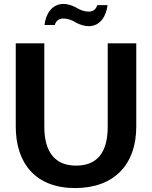

<svg xmlns="http://www.w3.org/2000/svg" viewBox="-20 -942 772 975"><path d="M60 -299C60 -113 161 13 361 13C559 13 672 -106 672 -299V-722H527V-299C527 -167 473 -101 366 -101C262 -101 205 -167 205 -299V-722H60ZM206 -815H258C265 -839 282 -848 303 -848C322 -848 347 -840 366 -827V-904C346 -915 322 -922 302 -922C244 -922 212 -871 206 -815ZM526 -916H474C467 -892 450 -883 430 -883C410 -883 386 -891 366 -904V-827C387 -816 410 -809 431 -809C488 -809 520 -860 526 -916Z"/></svg>

Font: Perun
Style: Bold
Weight: 700
Foundry: Copyright (c) Stefan Peev, Context Ltd, 2016
Version: Version 1.089